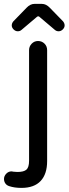

<svg xmlns="http://www.w3.org/2000/svg" viewBox="-65 -709 345 965"><path d="M-18.6 226.6Q-31.2 222.7 -38.1 212.9Q-44.9 203.1 -44.9 190.4Q-44.9 175.8 -33.7 164.1Q-22.5 152.3 -6.8 152.3L4.9 154.3H7.8Q13.7 155.3 22.5 155.3Q54.7 155.3 67.9 143.6Q81.1 131.8 81.1 98.6V-457Q81.1 -475.6 94.2 -489.3Q107.4 -502.9 126 -502.9Q145.5 -502.9 158.7 -489.7Q171.9 -476.6 171.9 -457V100.6Q171.9 166 139.2 200.7Q106.4 235.4 43 235.4Q7.8 235.4 -18.6 226.6ZM-5.9 -581.1Q-5.9 -591.8 2 -601.6L68.4 -669.9Q86.9 -689.5 108.4 -689.5H145.5Q167 -689.5 185.5 -669.9L252 -601.6Q259.8 -591.8 259.8 -581.1Q259.8 -570.3 250.5 -561Q241.2 -551.8 229.5 -551.8Q218.8 -551.8 210.9 -558.6L134.8 -623Q131.8 -627 127 -627Q123 -627 119.1 -623L43 -558.6Q35.2 -551.8 24.4 -551.8Q12.7 -551.8 3.4 -561Q-5.9 -570.3 -5.9 -581.1Z"/></svg>

Font: jf-openhuninn-2.1
Style: Regular
Weight: 400
Designer: [Kosugi Maru]
Designed by MOTOYA      

[Varela Round]
Joe Prince (Latin component); Avraham Cornfeld (Hebrew component)
Foundry: justfont Co., Ltd.
Version: 2.1